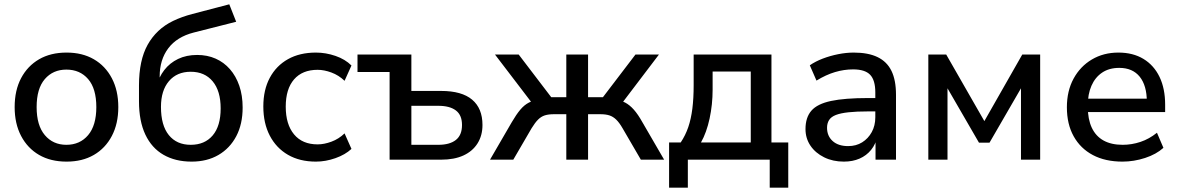

<svg xmlns="http://www.w3.org/2000/svg" viewBox="-20 -741 5471 891"><path d="M289 9Q215 9 161.5 -22Q108 -53 78 -110Q48 -167 48 -244Q48 -322 78 -378.5Q108 -435 161.5 -466Q215 -497 289 -497Q362 -497 415.5 -466Q469 -435 499 -378Q529 -321 529 -244Q529 -167 499 -110Q469 -53 415.5 -22Q362 9 289 9ZM288 -69Q351 -69 389 -114Q427 -159 427 -244Q427 -330 389 -374Q351 -418 288 -418Q226 -418 188 -374Q150 -330 150 -244Q150 -159 188 -114Q226 -69 288 -69Z M869 9Q794 9 739 -22.5Q684 -54 654.5 -116.5Q625 -179 625 -271V-345Q625 -403 635 -450Q645 -497 665 -533Q685 -569 714.5 -597Q744 -625 783.5 -644Q823 -663 872 -676L1044 -721L1076 -640L879 -590Q801 -570 761 -517Q721 -464 721 -386V-340H706Q717 -383 742.5 -416Q768 -449 806.5 -467.5Q845 -486 895 -486Q942 -486 980.5 -469Q1019 -452 1047 -420Q1075 -388 1090.5 -343Q1106 -298 1106 -242Q1106 -165 1076.5 -109Q1047 -53 994 -22Q941 9 869 9ZM865 -69Q930 -69 967 -112.5Q1004 -156 1004 -238Q1004 -319 967 -363.5Q930 -408 865 -408Q801 -408 764 -364.5Q727 -321 727 -245Q727 -159 763.5 -114Q800 -69 865 -69Z M1446 9Q1371 9 1316.5 -22.5Q1262 -54 1232 -111.5Q1202 -169 1202 -247Q1202 -324 1232 -380Q1262 -436 1316.5 -466.5Q1371 -497 1446 -497Q1492 -497 1537 -481.5Q1582 -466 1611 -437L1579 -366Q1552 -392 1518 -404.5Q1484 -417 1454 -417Q1383 -417 1344.5 -372.5Q1306 -328 1306 -246Q1306 -164 1344.5 -117.5Q1383 -71 1454 -71Q1484 -71 1518 -83.5Q1552 -96 1579 -122L1611 -50Q1582 -23 1536.5 -7Q1491 9 1446 9Z M1788 0V-407H1639V-488H1889V-319H2027Q2123 -319 2171 -278.5Q2219 -238 2219 -161Q2219 -112 2196 -75.5Q2173 -39 2130.5 -19.5Q2088 0 2027 0ZM1889 -69H2014Q2067 -69 2095.5 -91.5Q2124 -114 2124 -161Q2124 -207 2095.5 -228.5Q2067 -250 2014 -250H1889Z M2254 0 2355 -174Q2376 -210 2394.5 -232Q2413 -254 2434.5 -265Q2456 -276 2483 -279L2461 -247L2277 -488H2387L2538 -290H2608V-488H2709V-290H2778L2929 -488H3038L2855 -247L2833 -279Q2860 -276 2881 -265Q2902 -254 2921.5 -232Q2941 -210 2961 -174L3062 0H2954L2869 -146Q2854 -172 2839.5 -186Q2825 -200 2808 -205.5Q2791 -211 2766 -211H2709V0H2608V-211H2551Q2525 -211 2508 -205.5Q2491 -200 2477 -186Q2463 -172 2447 -146L2362 0Z M3085 130V-80H3139Q3161 -113 3174 -151Q3187 -189 3193 -237Q3199 -285 3199 -346V-488H3560V-80H3638V130H3552V0H3172V130ZM3233 -80H3464V-409H3287V-325Q3287 -256 3273 -191Q3259 -126 3233 -80Z M3896 9Q3845 9 3804.5 -11Q3764 -31 3741 -65Q3718 -99 3718 -142Q3718 -196 3745.5 -227.5Q3773 -259 3836.5 -272.5Q3900 -286 4008 -286H4055V-224H4009Q3955 -224 3918 -220Q3881 -216 3859 -207.5Q3837 -199 3827.5 -184Q3818 -169 3818 -148Q3818 -110 3844 -86.5Q3870 -63 3916 -63Q3953 -63 3981 -80.5Q4009 -98 4025.5 -128Q4042 -158 4042 -197V-312Q4042 -369 4018 -394Q3994 -419 3939 -419Q3897 -419 3855 -406.5Q3813 -394 3769 -367L3738 -438Q3764 -456 3798 -469Q3832 -482 3869.5 -489.5Q3907 -497 3942 -497Q4009 -497 4052.5 -476Q4096 -455 4117 -412Q4138 -369 4138 -301V0H4043V-109H4052Q4044 -72 4022.5 -45.5Q4001 -19 3969 -5Q3937 9 3896 9Z M4288 0V-488H4371L4548 -179L4724 -488H4807V0H4718V-371H4741L4572 -79H4523L4354 -371H4377V0Z M5189 9Q5109 9 5051.5 -21.5Q4994 -52 4962.5 -108.5Q4931 -165 4931 -243Q4931 -319 4962 -376Q4993 -433 5047 -465Q5101 -497 5170 -497Q5238 -497 5286.5 -467.5Q5335 -438 5361 -384Q5387 -330 5387 -255V-221H5011V-283H5319L5302 -269Q5302 -344 5269 -385Q5236 -426 5174 -426Q5127 -426 5094.5 -404Q5062 -382 5045 -343Q5028 -304 5028 -252V-246Q5028 -188 5046.5 -148.5Q5065 -109 5101 -89Q5137 -69 5190 -69Q5232 -69 5272.5 -82.5Q5313 -96 5349 -125L5379 -55Q5346 -25 5294 -8Q5242 9 5189 9Z"/></svg>

Font: Nunito Sans 12pt SemiBold
Style: Regular
Weight: 600
Designer: Vernon Adams
Foundry: Vernon Adams
Version: Version 3.101;gftools[0.9.27]